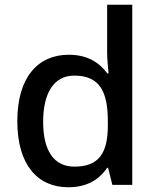

<svg xmlns="http://www.w3.org/2000/svg" viewBox="-20 -780 660 810"><path d="M268 10C351 10 401 -26 432 -72H436L454 0H538V-760H432V-558C432 -533 436 -489 438 -470H433C400 -514 352 -549 270 -549C140 -549 53 -454 53 -269C53 -84 139 10 268 10ZM294 -77C207 -77 162 -145 162 -266C162 -387 207 -461 293 -461C402 -461 435 -392 435 -267V-252C435 -135 398 -77 294 -77Z"/></svg>

Font: Noto Sans Lao UI Med
Style: Regular
Weight: 500
Designer: Monotype Design Team
Foundry: Monotype Imaging Inc.
Version: Version 2.000